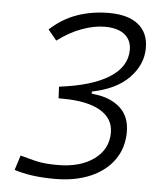

<svg xmlns="http://www.w3.org/2000/svg" viewBox="-52 -749 689 805"><g transform="rotate(5 293.0 -346.5)"><path d="M208 9.8Q155.3 9.8 112.5 3.7Q69.8 -2.4 37.6 -13.2L57.1 -75.2Q85.9 -67.4 121.6 -58.3Q157.2 -49.3 214.8 -49.3Q310.1 -49.3 367.9 -91.6Q425.8 -133.8 425.8 -203.6Q425.8 -263.7 370.1 -295.9Q314.5 -328.1 210.9 -328.1H194.8L192.4 -377Q330.6 -394 402.6 -439.9Q474.6 -485.8 474.6 -556.2Q474.6 -597.7 445.6 -620.8Q416.5 -644 361.3 -644Q318.8 -644 267.1 -625.5Q215.3 -606.9 164.1 -568.4L127.9 -612.3Q180.2 -660.2 241.9 -681.6Q303.7 -703.1 374.5 -703.1Q455.1 -703.1 498 -668.7Q541 -634.3 541 -569.8Q541 -500.5 487.1 -444.6Q433.1 -388.7 331.5 -368.7V-359.9L341.8 -358.4Q410.2 -351.1 451.2 -314.5Q492.2 -277.8 492.2 -212.9Q492.2 -145.5 457 -95.5Q421.9 -45.4 357.9 -17.8Q293.9 9.8 208 9.8Z"/></g></svg>

Font: Cascadia Code Light
Style: Italic
Weight: 300
Italic angle: -10°
Monospace: yes
Designer: Aaron Bell
Foundry: Saja Typeworks
Version: Version 2404.023; ttfautohint (v1.8.4)